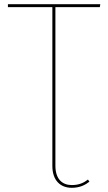

<svg xmlns="http://www.w3.org/2000/svg" viewBox="-20 -701 514 916"><path d="M244.3 89.7V-666.9H456.3L458.4 -680.9H17.8V-666.9H229.8V90.6C229.8 159.9 268.1 195 322.4 195C361.7 195 387.7 180.7 406.6 165.7L399.6 155.6C380.6 170.3 358.6 181.9 322.4 181.9C277.7 181.9 244.3 154.1 244.3 89.7Z"/></svg>

Font: Fira Sans Hair
Style: Regular
Weight: 100
Designer: bBox Type GmbH & Carrois Corporate GbR & Edenspiekermann AG
Foundry: bBox Type GmbH & Carrois Corporate GbR & Edenspiekermann AG
Version: Version 4.300;PS 004.300;hotconv 1.0.88;makeotf.lib2.5.64775